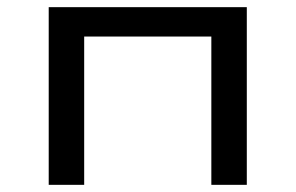

<svg xmlns="http://www.w3.org/2000/svg" viewBox="-20 -516 825 536"><path d="M116 0V-496H669V0H570V-414H215V0Z"/></svg>

Font: Nunito Sans 7pt Expanded
Style: Regular
Weight: 400
Width: 7
Designer: Vernon Adams
Foundry: Vernon Adams
Version: Version 3.101;gftools[0.9.27]